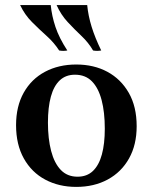

<svg xmlns="http://www.w3.org/2000/svg" viewBox="-20 -718 598 753"><path d="M274 -425Q238 -425 214.5 -403Q191 -381 179.5 -339Q168 -297 168 -237Q168 -174 180.5 -126Q193 -78 218.5 -51.5Q244 -25 284 -25L279 15Q211 15 157.5 -13.5Q104 -42 73.5 -96.5Q43 -151 43 -227Q43 -301 73 -354.5Q103 -408 156.5 -436.5Q210 -465 279 -465ZM284 -25Q321 -25 344.5 -47.5Q368 -70 379.5 -112Q391 -154 391 -213Q391 -278 378.5 -325.5Q366 -373 340.5 -399Q315 -425 274 -425L279 -465Q348 -465 401 -436.5Q454 -408 485 -354Q516 -300 516 -223Q516 -150 486 -96.5Q456 -43 402.5 -14Q349 15 279 15ZM202 -698H322Q326 -656 339.5 -612.5Q353 -569 377 -520Q361 -517 345 -520Q327 -551 299.5 -577Q272 -603 245.5 -631.5Q219 -660 202 -698ZM59 -698H179Q183 -656 197.5 -612.5Q212 -569 244 -520Q228 -517 212 -520Q192 -551 163 -577Q134 -603 105.5 -631.5Q77 -660 59 -698Z"/></svg>

Font: Poltawski Nowy SemiBold
Style: Regular
Weight: 600
Version: Version 1.001;gftools[0.9.25]